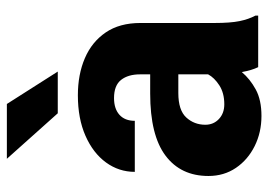

<svg xmlns="http://www.w3.org/2000/svg" viewBox="-134 -656 800 573"><g transform="rotate(-90 266.5 -370.0)"><path d="M352.1 0Q342.8 -19 337.4 -48.8Q316.9 -24.4 285.6 -7.3Q254.4 9.8 206.5 9.8Q157.2 9.8 116.5 -10.5Q75.7 -30.8 51.5 -66.4Q27.3 -102.1 27.3 -148.4Q27.3 -231 88.1 -276.6Q148.9 -322.3 273.4 -322.3H330.6V-352.5Q330.6 -388.2 314 -409.2Q297.4 -430.2 259.8 -430.2Q228 -430.2 210 -414.1Q191.9 -397.9 191.9 -368.2H39.6Q39.6 -415.5 67.6 -454.1Q95.7 -492.7 147.2 -515.4Q198.7 -538.1 268.1 -538.1Q330.1 -538.1 378.7 -517.3Q427.2 -496.6 455.6 -455.1Q483.9 -413.6 483.9 -351.6V-130.4Q483.9 -83 489.5 -55.7Q495.1 -28.3 505.9 -8.3V0ZM241.2 -101.1Q274.9 -101.1 297.9 -116Q320.8 -130.9 330.6 -149.4V-238.3H274.9Q223.6 -238.3 201.9 -214.6Q180.2 -190.9 180.2 -157.7Q180.2 -133.3 197.3 -117.2Q214.4 -101.1 241.2 -101.1ZM242.2 -750 338.9 -598.1H214.4L78.6 -750Z"/></g></svg>

Font: Vazirmatn RD UI ExtraBold
Style: Regular
Weight: 800
Designer: Saber Rastikerdar
Foundry: Saber Rastikerdar
Version: Version 33.003